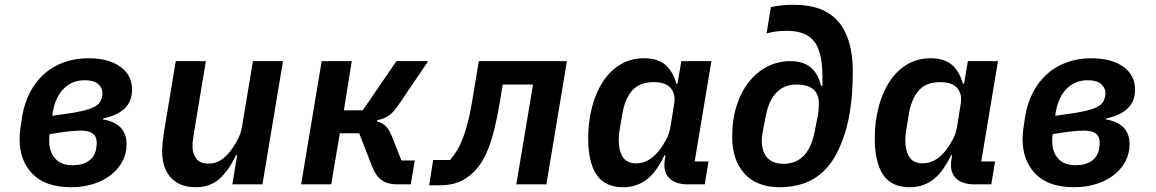

<svg xmlns="http://www.w3.org/2000/svg" viewBox="-20 -772 4840 804"><path d="M278 12Q171 12 116.5 -43.5Q62 -99 62 -189Q62 -209 65 -232Q68 -255 73 -285Q82 -340 105.5 -385Q129 -430 164 -461.5Q199 -493 246 -510.5Q293 -528 350 -528Q435 -528 484 -492.5Q533 -457 533 -397Q533 -346 500.5 -316.5Q468 -287 412 -276L411 -272Q459 -264 484.5 -238.5Q510 -213 510 -168Q510 -128 492 -95Q474 -62 442.5 -38Q411 -14 369 -1Q327 12 278 12ZM284 -80Q326 -80 352 -98.5Q378 -117 383 -152Q384 -157 384.5 -162.5Q385 -168 385 -175Q385 -225 320 -225Q303 -225 280 -223Q257 -221 223 -216L188 -210Q187 -205 186.5 -198Q186 -191 186 -183Q186 -135 211.5 -107.5Q237 -80 284 -80ZM247 -294Q293 -300 323 -307Q353 -314 371 -322.5Q389 -331 396.5 -341.5Q404 -352 407 -365Q409 -375 409 -382Q409 -404 391 -420Q373 -436 335 -436Q282 -436 247 -401Q212 -366 201 -303L199 -287Z M973 -122H968Q939 -60 900 -24Q861 12 799 12Q763 12 736.5 0.5Q710 -11 693 -31Q676 -51 667.5 -78Q659 -105 659 -137Q659 -174 669 -233L716 -516H842L793 -221Q791 -207 788.5 -191Q786 -175 786 -159Q786 -131 801 -109Q816 -87 853 -87Q882 -87 903 -100.5Q924 -114 943 -137Q954 -151 971 -179.5Q988 -208 994 -244L1039 -516H1165L1079 0H953Z M1327 -516H1453L1420 -310H1499L1640 -516H1773L1649 -333Q1629 -303 1609 -288.5Q1589 -274 1560 -269L1559 -263Q1581 -258 1595.5 -243.5Q1610 -229 1624 -194L1661 -100H1717L1700 0H1643Q1603 0 1578.5 -17.5Q1554 -35 1539 -73L1484 -214H1403L1367 0H1241Z M1794 -102H1865Q1881 -121 1894.5 -143.5Q1908 -166 1919 -195Q1930 -224 1939.5 -261.5Q1949 -299 1957 -347L1985 -516H2354L2268 0H2142L2212 -418H2085L2073 -344Q2062 -280 2050.5 -233Q2039 -186 2025.5 -151.5Q2012 -117 1997 -93.5Q1982 -70 1965 -53Q1936 -24 1902 -10Q1868 4 1820 4H1777Z M2589 12Q2513 12 2478 -40.5Q2443 -93 2443 -193Q2443 -260 2458.5 -321Q2474 -382 2503.5 -428Q2533 -474 2576.5 -501Q2620 -528 2677 -528Q2734 -528 2766 -500.5Q2798 -473 2812 -422H2817L2833 -516H2959L2889 -96H2947L2931 0H2861Q2807 0 2781.5 -27Q2756 -54 2764 -103L2767 -122H2763Q2748 -92 2731.5 -67.5Q2715 -43 2694.5 -25.5Q2674 -8 2648 2Q2622 12 2589 12ZM2644 -88Q2696 -88 2738 -139Q2752 -156 2767.5 -183.5Q2783 -211 2788 -243L2803 -337Q2810 -377 2789 -402.5Q2768 -428 2717 -428Q2657 -428 2626.5 -392Q2596 -356 2586 -295L2575 -229Q2573 -220 2572 -209Q2571 -198 2571 -184Q2571 -141 2588 -114.5Q2605 -88 2644 -88Z M3246 12Q3149 12 3097.5 -45Q3046 -102 3046 -197Q3046 -273 3065.5 -332Q3085 -391 3118.5 -432Q3152 -473 3196 -494.5Q3240 -516 3289 -516Q3343 -516 3374.5 -490Q3406 -464 3418 -413H3424V-452Q3424 -555 3389 -599Q3354 -643 3276 -643Q3250 -643 3228.5 -640Q3207 -637 3190 -632L3208 -742Q3227 -747 3251.5 -749.5Q3276 -752 3304 -752Q3430 -752 3490.5 -681.5Q3551 -611 3551 -473Q3551 -318 3518.5 -215.5Q3486 -113 3435 -61Q3395 -21 3347.5 -4.5Q3300 12 3246 12ZM3260 -86Q3366 -86 3392 -223L3402 -275Q3406 -292 3407.5 -308.5Q3409 -325 3409 -339Q3409 -418 3315 -418Q3264 -418 3231.5 -384.5Q3199 -351 3187 -287L3176 -233Q3170 -201 3170 -183Q3170 -136 3193.5 -111Q3217 -86 3260 -86Z M3789 12Q3713 12 3678 -40.5Q3643 -93 3643 -193Q3643 -260 3658.5 -321Q3674 -382 3703.5 -428Q3733 -474 3776.5 -501Q3820 -528 3877 -528Q3934 -528 3966 -500.5Q3998 -473 4012 -422H4017L4033 -516H4159L4089 -96H4147L4131 0H4061Q4007 0 3981.5 -27Q3956 -54 3964 -103L3967 -122H3963Q3948 -92 3931.5 -67.5Q3915 -43 3894.5 -25.5Q3874 -8 3848 2Q3822 12 3789 12ZM3844 -88Q3896 -88 3938 -139Q3952 -156 3967.5 -183.5Q3983 -211 3988 -243L4003 -337Q4010 -377 3989 -402.5Q3968 -428 3917 -428Q3857 -428 3826.5 -392Q3796 -356 3786 -295L3775 -229Q3773 -220 3772 -209Q3771 -198 3771 -184Q3771 -141 3788 -114.5Q3805 -88 3844 -88Z M4478 12Q4371 12 4316.5 -43.5Q4262 -99 4262 -189Q4262 -209 4265 -232Q4268 -255 4273 -285Q4282 -340 4305.5 -385Q4329 -430 4364 -461.5Q4399 -493 4446 -510.5Q4493 -528 4550 -528Q4635 -528 4684 -492.5Q4733 -457 4733 -397Q4733 -346 4700.5 -316.5Q4668 -287 4612 -276L4611 -272Q4659 -264 4684.5 -238.5Q4710 -213 4710 -168Q4710 -128 4692 -95Q4674 -62 4642.5 -38Q4611 -14 4569 -1Q4527 12 4478 12ZM4484 -80Q4526 -80 4552 -98.5Q4578 -117 4583 -152Q4584 -157 4584.5 -162.5Q4585 -168 4585 -175Q4585 -225 4520 -225Q4503 -225 4480 -223Q4457 -221 4423 -216L4388 -210Q4387 -205 4386.5 -198Q4386 -191 4386 -183Q4386 -135 4411.5 -107.5Q4437 -80 4484 -80ZM4447 -294Q4493 -300 4523 -307Q4553 -314 4571 -322.5Q4589 -331 4596.5 -341.5Q4604 -352 4607 -365Q4609 -375 4609 -382Q4609 -404 4591 -420Q4573 -436 4535 -436Q4482 -436 4447 -401Q4412 -366 4401 -303L4399 -287Z"/></svg>

Font: IBM Plex Mono SemiBold
Style: Italic
Weight: 600
Italic angle: -9°
Monospace: yes
Designer: Mike Abbink, Paul van der Laan, Pieter van Rosmalen
Foundry: Bold Monday
Version: Version 2.3